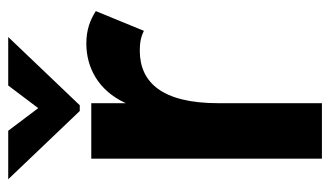

<svg xmlns="http://www.w3.org/2000/svg" viewBox="-188 -615 803 467"><g transform="rotate(-90 213.5 -381.5)"><path d="M420 -550 372 -433C358 -440 344 -443 324 -443C246 -443 196 -388 196 -252V0H61V-561H196V-477C227 -545 284 -573 341 -573C374 -573 398 -564 420 -550ZM11 -763 177 -589H191L357 -763H239L184 -690L129 -763Z"/></g></svg>

Font: Swile Sans
Style: Bold
Weight: 700
Designer: Lord
Foundry: Lord
Version: Version 1.477;FEAKit 1.0